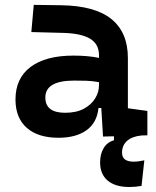

<svg xmlns="http://www.w3.org/2000/svg" viewBox="-20 -542 626 769"><path d="M498 207Q441.9 207 411.4 181.4Q380.9 155.8 380.9 108.4Q380.9 74.7 395.3 51Q409.7 27.3 436.5 19.5V3.9L392.6 4.9L385.7 -109.4H374.5Q368.2 -49.8 325.9 -20Q283.7 9.8 214.4 9.8Q132.3 9.8 87.2 -30Q42 -69.8 42 -143.6Q42 -228.5 102.5 -273.9Q163.1 -319.3 273.9 -319.3Q333 -319.3 376.5 -310.1V-320.3Q376.5 -365.7 340.8 -387Q305.2 -408.2 234.4 -410.2L105.5 -413.6L115.2 -522.5L224.6 -521Q360.4 -519 426.3 -465.6Q492.2 -412.1 492.2 -309.6V-108.4L570.3 -97.7V0L547.9 0.5Q510.3 3.9 489.5 21.7Q468.8 39.6 468.8 69.8Q468.8 105.5 515.6 105.5Q533.7 105.5 558.1 100.1L546.9 202.6Q522 207 498 207ZM376.5 -212.9Q350.1 -217.8 326.4 -218.5Q302.7 -219.2 276.9 -219.2Q161.6 -219.2 161.6 -151.4Q161.6 -90.3 240.7 -90.3Q286.1 -90.3 316.2 -106.7Q346.2 -123 361.3 -148.2Q376.5 -173.3 376.5 -200.2Z"/></svg>

Font: CaskaydiaCove NF SemiBold
Style: Regular
Weight: 600
Designer: Aaron Bell
Foundry: Saja Typeworks
Version: Version 2111.001; VTT 6.35;Nerd Fonts 3.2.1